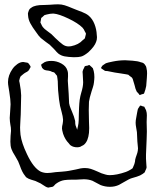

<svg xmlns="http://www.w3.org/2000/svg" viewBox="-20 -818 714 889"><path d="M470 -525Q477 -528 502 -533Q531 -539 560 -539Q571 -539 593 -537Q619 -535 631 -530Q641 -528 643 -526Q646 -525 650 -520Q654 -515 656 -511Q657 -508 658 -504Q659 -500 659 -498Q661 -492 661 -478Q661 -465 660 -458L657 -420Q653 -400 649 -391Q649 -390 648 -387.5Q647 -385 646 -384Q645 -383 632 -380Q630 -378 627 -378Q625 -379 623 -383L613 -394Q607 -405 603 -424L597 -444Q595 -453 592 -457Q590 -460 586.5 -462Q583 -464 581 -466Q576 -471 574 -472L564 -474L539 -478Q514 -481 477 -489Q469 -489 466 -490Q463 -492 460 -494Q457 -496 454 -498Q453 -499 451 -500Q449 -501 448 -503Q447 -504 454 -514Q457 -516 461 -519Q465 -522 470 -525ZM171 -518Q171 -521 179 -525Q191 -536 218 -536Q242 -536 264 -524Q286 -512 292 -492Q296 -481 295 -465.5Q294 -450 294 -444L298 -384Q299 -375 299 -362Q299 -349 300 -340Q302 -328 307 -316.5Q312 -305 313 -302L322 -279Q327 -263 328 -258Q328 -254 328.5 -246Q329 -238 332 -232L336 -221Q337 -220 336.5 -219Q336 -218 337 -218Q338 -218 338 -221L341 -234Q344 -246 344.5 -263.5Q345 -281 345 -289Q345 -297 346 -318.5Q347 -340 349 -356Q352 -375 356 -388Q365 -417 365 -437Q365 -447 364 -456.5Q363 -466 363 -476Q363 -478 362.5 -482Q362 -486 363 -489Q364 -495 370 -505Q370 -508 372 -510Q373 -512 378 -513Q383 -514 385 -514Q391 -517 394 -517Q396 -516 404 -508Q410 -502 410 -502Q411 -500 414 -489Q417 -476 417 -461Q417 -452 415 -436Q414 -426 410 -413.5Q406 -401 404 -395Q394 -363 392 -347Q391 -334 391 -308Q391 -272 392 -255Q393 -245 393 -225Q393 -210 392 -203Q388 -165 370 -149Q367 -146 364.5 -145Q362 -144 360 -143Q358 -142 355.5 -140.5Q353 -139 351 -138Q343 -136 338 -136Q319 -136 307 -145Q304 -147 302 -150Q300 -153 298 -155Q281 -172 272 -199Q267 -217 267 -223Q267 -234 270 -244Q272 -256 272 -264Q271 -279 265.5 -299Q260 -319 258 -328Q253 -352 249 -400Q248 -408 248 -424Q248 -444 246 -454L244 -467Q243 -469 241.5 -470Q240 -471 239 -473Q237 -475 235 -478Q233 -481 230 -483L222 -485Q213 -490 204 -491Q201 -491 195.5 -492Q190 -493 187 -494Q180 -497 175 -504Q175 -505 172.5 -510.5Q170 -516 171 -518ZM656 -83Q656 -75 657 -66.5Q658 -58 658 -51Q658 -49 658.5 -46Q659 -43 658 -40Q658 -38 656.5 -35Q655 -32 654 -30Q651 -22 650 -20L641 -13Q630 -5 613.5 0Q597 5 590 7Q579 10 554 25L531 38Q512 47 489 47Q467 47 446 39Q437 35 426 28.5Q415 22 408 19Q390 12 368 12Q358 12 348.5 13Q339 14 330 14Q325 14 308.5 14Q292 14 278 16Q258 19 239 33Q236 35 231.5 40.5Q227 46 223 47Q220 48 214.5 48.5Q209 49 206 50Q206 50 204 50.5Q202 51 201 50Q199 50 196 48.5Q193 47 191 46Q185 43 176 36.5Q167 30 161 28Q147 21 144 20Q138 18 124.5 14Q111 10 103 4Q100 2 98.5 -0.5Q97 -3 96 -4Q83 -19 72 -51L64 -71L51 -94Q37 -116 33 -128Q28 -142 28 -162Q28 -174 29 -189Q30 -204 31 -212Q31 -228 28 -241Q27 -246 26 -255.5Q25 -265 25 -272Q25 -282 27 -302Q29 -324 29 -335Q29 -355 23 -393Q22 -401 19.5 -414.5Q17 -428 17 -438Q17 -469 38 -499Q47 -512 60.5 -521.5Q74 -531 88 -531Q91 -531 99 -529Q101 -529 105.5 -528Q110 -527 111 -525Q113 -524 115 -520.5Q117 -517 118 -516Q119 -515 120 -513Q121 -511 122 -508L118 -501Q117 -499 115.5 -496Q114 -493 111 -490Q108 -487 105 -485.5Q102 -484 100 -483Q92 -479 82 -470Q81 -468 79 -467.5Q77 -467 76 -465Q72 -460 69 -445Q69 -440 71 -434Q72 -425 76 -402Q78 -384 78 -376Q78 -346 76 -288Q76 -279 74.5 -260.5Q73 -242 73 -228Q73 -216 75 -194Q80 -156 105 -104Q135 -40 169 -23Q184 -17 199 -17Q212 -17 238 -21Q256 -23 265 -23Q289 -25 299 -27Q301 -27 330 -33Q355 -40 373 -40Q388 -40 400.5 -36Q413 -32 431 -24Q451 -14 468 -10Q477 -7 488 -7Q520 -7 563 -22Q572 -25 587 -34L594 -39L597 -46Q601 -54 602 -58Q604 -63 605 -69.5Q606 -76 606 -79Q608 -88 612.5 -100Q617 -112 618 -120Q620 -131 618 -142Q618 -147 617 -152.5Q616 -158 616 -163L614 -206Q613 -214 610.5 -227Q608 -240 608 -250Q608 -260 611 -274.5Q614 -289 615 -297Q616 -301 617 -307Q618 -313 620 -316L626 -325Q628 -329 629 -329H630Q634 -329 640 -326L648 -324L652 -316Q657 -307 657 -305Q660 -296 660 -284L659 -253L660 -209L659 -174L658 -150Q658 -134 656 -102ZM355 -556Q345 -553 321 -553Q296 -554 279.5 -557Q263 -560 250 -570Q243 -576 231 -590Q210 -611 210 -611Q204 -616 192 -624Q172 -639 169 -642Q160 -650 148 -668Q130 -692 120.5 -710Q111 -728 110 -746Q110 -748 109.5 -752Q109 -756 110 -759Q111 -764 113.5 -769.5Q116 -775 119 -778L126 -783Q134 -789 148 -792Q160 -795 186 -795Q203 -795 211 -796Q235 -798 249 -798Q265 -798 279.5 -793.5Q294 -789 315 -780Q331 -773 335 -772Q343 -769 361 -762Q379 -755 390 -746Q408 -731 417.5 -706.5Q427 -682 428 -657L429 -646Q429 -633 425 -624Q418 -603 389 -576Q368 -559 355 -556ZM229 -755H223Q213 -755 197 -751Q195 -750 191.5 -749.5Q188 -749 186 -748Q184 -747 175 -738Q171 -736 171 -734Q170 -733 170 -729Q167 -717 167 -714L171 -706Q172 -704 174 -699.5Q176 -695 178 -693Q185 -684 198 -675Q211 -666 218 -660Q218 -660 236 -642Q258 -621 270.5 -612Q283 -603 298 -603L309 -604Q344 -611 363 -632Q365 -634 368 -636Q371 -638 373 -641Q374 -644 377 -657L378 -662Q377 -665 376 -667Q375 -669 374 -670Q368 -684 362 -690Q341 -711 297 -732Q253 -753 229 -755Z"/></svg>

Font: Rubik-Burned
Style: Regular
Weight: 400
Designer: NaN (generative design), Hubert & Fischer (Rubik source font outlines)
Foundry: NaN, Hubert & Fischer
Version: Version 1.000